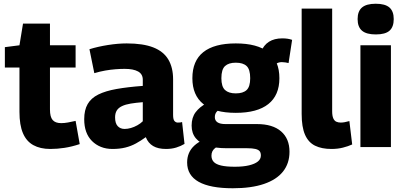

<svg xmlns="http://www.w3.org/2000/svg" viewBox="-20 -786 2155 1026"><path d="M249 10Q195 10 158 -10.5Q121 -31 102.5 -74.5Q84 -118 84 -188V-425H6V-534L84 -544L103 -660H247V-544H384V-425H247V-201Q247 -161 261.5 -144.5Q276 -128 307 -128Q324 -128 343 -131.5Q362 -135 384 -140L406 -16Q364 -2 325 4Q286 10 249 10Z M430 -149Q430 -198 448.5 -230Q467 -262 505.5 -281Q544 -300 603 -310.5Q662 -321 743 -327V-360Q743 -390 718 -404Q693 -418 646 -418Q625 -418 598 -416Q571 -414 542.5 -409Q514 -404 484 -395L458 -523Q503 -537 557 -545.5Q611 -554 657 -554Q745 -554 799.5 -532.5Q854 -511 879.5 -468Q905 -425 905 -362V-172Q905 -147 912.5 -139Q920 -131 930 -131Q935 -131 941.5 -131.5Q948 -132 953 -134L966 -17Q946 -5 921.5 2.5Q897 10 867 10Q825 10 798.5 -5.5Q772 -21 759 -53Q733 -34 706.5 -19.5Q680 -5 649.5 2.5Q619 10 581 10Q547 10 519.5 -1Q492 -12 471.5 -32.5Q451 -53 440.5 -82Q430 -111 430 -149ZM595 -159Q595 -127 609 -112Q623 -97 646 -97Q662 -97 679.5 -102Q697 -107 714 -116.5Q731 -126 743 -138V-240Q706 -237 678.5 -232.5Q651 -228 632 -219Q613 -210 604 -195.5Q595 -181 595 -159Z M1224 220Q1103 220 1041.5 185.5Q980 151 980 82Q980 55 989.5 32.5Q999 10 1018.5 -8Q1038 -26 1067 -39L1151 -8Q1137 -1 1128 6.5Q1119 14 1114.5 23.5Q1110 33 1110 46Q1110 66 1122 79Q1134 92 1161.5 98.5Q1189 105 1235 105Q1280 105 1311 97.5Q1342 90 1358 77Q1374 64 1374 45Q1374 30 1367.5 22Q1361 14 1345 10Q1329 6 1299 6H1190Q1133 6 1091 -7Q1049 -20 1026.5 -47Q1004 -74 1004 -115Q1004 -158 1025.5 -186.5Q1047 -215 1085 -235L1169 -211Q1149 -201 1138.5 -189.5Q1128 -178 1128 -160Q1128 -142 1142 -132.5Q1156 -123 1185 -123H1353Q1437 -123 1482 -84Q1527 -45 1527 25Q1527 87 1492.5 130.5Q1458 174 1390.5 197Q1323 220 1224 220ZM1240 -183Q1125 -183 1066.5 -230Q1008 -277 1008 -368Q1008 -461 1066.5 -507.5Q1125 -554 1240 -554Q1355 -554 1414 -507.5Q1473 -461 1473 -368Q1473 -277 1414 -230Q1355 -183 1240 -183ZM1240 -287Q1279 -287 1298 -305Q1317 -323 1317 -368Q1317 -415 1298 -433Q1279 -451 1240 -451Q1202 -451 1182.5 -433Q1163 -415 1163 -368Q1163 -323 1182.5 -305Q1202 -287 1240 -287ZM1436 -424 1374 -508Q1389 -545 1417.5 -563Q1446 -581 1489 -581Q1504 -581 1517 -579Q1530 -577 1541 -573L1522 -449Q1514 -451 1505 -452.5Q1496 -454 1486 -454Q1470 -454 1457.5 -446.5Q1445 -439 1436 -424Z M1755 -740V-192Q1755 -167 1761 -153.5Q1767 -140 1777.5 -135.5Q1788 -131 1801 -131Q1810 -131 1821.5 -133Q1833 -135 1847 -139L1862 -14Q1840 -4 1812 3Q1784 10 1751 10Q1699 10 1663.5 -7.5Q1628 -25 1610 -66Q1592 -107 1592 -177V-740Z M1988 -602Q1938 -602 1914.5 -622Q1891 -642 1891 -684Q1891 -726 1914.5 -746Q1938 -766 1988 -766Q2038 -766 2061 -746Q2084 -726 2084 -684Q2084 -642 2061.5 -622Q2039 -602 1988 -602ZM1906 0V-544H2069V0Z"/></svg>

Font: Georama ExtraCondensed Thin
Style: Bold
Weight: 700
Version: Version 1.001